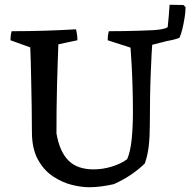

<svg xmlns="http://www.w3.org/2000/svg" viewBox="-20 -774 799 806"><path d="M354 12Q322 12 281.5 2Q241 -8 202.5 -33.5Q164 -59 139 -104.5Q114 -150 114 -220Q114 -274 113 -328.5Q112 -383 111 -432.5Q110 -482 109 -519.5Q108 -557 107 -575L24 -605Q24 -614 25 -623.5Q26 -633 29 -643Q166 -643 299 -651Q305 -627 305 -605L225 -588Q224 -563 222.5 -519Q221 -475 219.5 -421Q218 -367 217.5 -312.5Q217 -258 217 -214Q230 -138 267 -100.5Q304 -63 373 -63Q412 -63 450.5 -75Q489 -87 514 -106Q528 -139 533 -191.5Q538 -244 538 -302Q538 -355 536.5 -407.5Q535 -460 532.5 -503.5Q530 -547 528 -574L432 -605Q432 -614 433 -623.5Q434 -633 437 -643Q500 -643 563 -645Q626 -647 688 -651Q694 -627 694 -605L619 -586Q618 -579 616.5 -548.5Q615 -518 613 -471.5Q611 -425 610 -368.5Q609 -312 609 -252Q609 -201 604.5 -161.5Q600 -122 588 -88Q565 -65 532.5 -42.5Q500 -20 458 -1Q432 5 405.5 8.5Q379 12 354 12ZM733 -615Q706 -605 671.5 -600.5Q637 -596 607.5 -595Q578 -594 564 -595V-645Q579 -646 603 -646.5Q627 -647 650 -650Q673 -653 684 -660Q686 -682 688.5 -707.5Q691 -733 692 -754L750 -753L759 -744Q759 -725 755 -700Q751 -675 745.5 -652Q740 -629 733 -615Z"/></svg>

Font: Labrada Medium
Style: Regular
Weight: 500
Designer: Mercedes Jáuregui
Foundry: Omnibus-Type Team
Version: Version 1.000; ttfautohint (v1.8.4.7-5d5b)